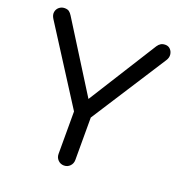

<svg xmlns="http://www.w3.org/2000/svg" viewBox="-139 -896 941 1012"><g transform="rotate(20 331.5 -390.5)"><path d="M331 0Q311 0 297.5 -14Q284 -28 284 -48V-286L15 -707Q3 -726 6 -743Q9 -760 22 -770.5Q35 -781 52 -781Q68 -781 77 -774.5Q86 -768 94 -755L353 -342H313L574 -757Q582 -769 592 -775Q602 -781 617 -781Q634 -781 645 -769.5Q656 -758 658 -741Q660 -724 649 -707L378 -286V-48Q378 -28 364.5 -14Q351 0 331 0Z"/></g></svg>

Font: Comfortaa SemiBold
Style: Regular
Weight: 600
Designer: Johan Aakerlund
Foundry: Johan Aakerlund
Version: Version 3.104; ttfautohint (v1.8.1.43-b0c9)